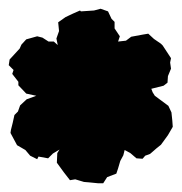

<svg xmlns="http://www.w3.org/2000/svg" viewBox="-20 -744 415 439"><path d="M172 -328 152 -334 140 -332 126 -350 110 -372 111 -394 116 -402 101 -393 90 -382 68 -386 65 -380 49 -388 38 -401 19 -412 4 -440 5 -447 9 -463 13 -481 21 -489 26 -503 41 -517 63 -525 40 -530 22 -549V-557L8 -575L11 -584L0 -595L2 -608L25 -633L29 -642L40 -654L65 -661L77 -658L91 -649H103L112 -641L109 -656L115 -673L113 -693L130 -705L147 -713L163 -720L165 -718L195 -720L210 -724L227 -718L235 -701L242 -694V-679L254 -661L250 -649L268 -651L280 -660L307 -665L319 -667L332 -655L348 -644L352 -640L371 -611L369 -601L371 -587L364 -570L363 -555L354 -548L326 -541L329 -533L334 -525L365 -502L372 -487L374 -468L375 -454L364 -435L348 -413L338 -405L323 -392L312 -388L306 -381L292 -382L278 -394L265 -401L262 -389L255 -376L250 -359L246 -347L225 -339L216 -325H204L184 -327Z"/></svg>

Font: Winky Rough Black
Style: Regular
Weight: 900
Designer: Simon Atzbach
Foundry: typofactur
Version: Version 1.206; ttfautohint (v1.8.4.7-5d5b)